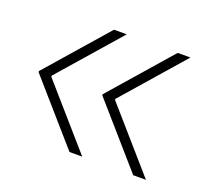

<svg xmlns="http://www.w3.org/2000/svg" viewBox="-90 -624 780 708"><g transform="rotate(20 300.5 -270.0)"><path d="M37 -268V-272L245 -510H295L87 -272V-268L295 -30H245ZM287 -268V-272L495 -510H545L337 -272V-268L545 -30H495Z"/></g></svg>

Font: Encode Sans Wide
Style: Thin
Weight: 100
Designer: Pablo Impallari, Andres Torresi
Foundry: Pablo Impallari, Andres Torresi
Version: Version 1.000; ttfautohint (v1.00) -l 8 -r 50 -G 200 -x 14 -